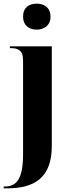

<svg xmlns="http://www.w3.org/2000/svg" viewBox="-40 -789 382 1049"><path d="M161 -627C201 -627 236 -650 236 -698C236 -748 201 -769 161 -769C119 -769 86 -748 86 -698C86 -650 119 -627 161 -627ZM-20 240H-1C141 240 243 188 243 9V-536H14V-526H18C56 -526 86 -517 86 -460V52C86 189 51 230 -14 230H-20Z"/></svg>

Font: Noto Serif Display Condensed ExtraBold
Style: Regular
Weight: 800
Width: 3
Designer: Monotype Design Team
Foundry: Monotype Imaging Inc.
Version: Version 2.009